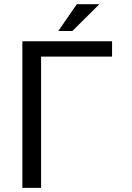

<svg xmlns="http://www.w3.org/2000/svg" viewBox="-20 -911 640 931"><path d="M523.4 -636.7V-710.9H88.4V0H179.2V-636.7ZM352.5 -890.6 262.7 -760.7H331.1L461.9 -890.6Z"/></svg>

Font: Roboto Mono
Style: Regular
Weight: 400
Monospace: yes
Designer: Google
Version: Version 3.000